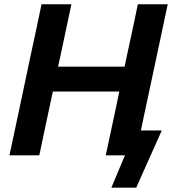

<svg xmlns="http://www.w3.org/2000/svg" viewBox="-20 -733 824 906"><path d="M24.5 0Q37 -58 48.5 -112Q60 -166 74.5 -234L125 -473.5Q140 -542 151.8 -597.5Q163.5 -653 176 -713H317Q304 -654 292.5 -598Q280.5 -542 266 -473L254 -418.5H568L579.5 -473.5Q594.5 -542 606.5 -598Q618 -654 630.5 -713H771.5Q759 -654 747 -598Q735 -542 720.5 -473L669.5 -234Q662.5 -201.5 656.5 -173Q650.5 -144.5 645 -117.5H743.5Q728 -83 712.5 -48Q697 -13 682 20Q667.5 52 652.5 86Q637.5 120 623 152.5H505.5L569.5 0H479Q491.5 -57.5 503 -112Q514.5 -166 529 -234L543 -301H229.5L215 -234Q200.5 -166 189 -112Q177.5 -58 165.5 0Z"/></svg>

Font: Heraclito SemiBold
Style: Italic
Weight: 600
Italic angle: -12°
Designer: Kostas Bartsokas (font) & Cristiano Sobral (main changes)
Foundry: Kostas Bartsokas (font) & Cristiano Sobral (main changes)
Version: Version 1.00;July 8, 2020;FontCreator 13.0.0.2655 64-bit